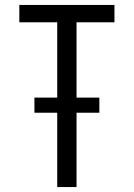

<svg xmlns="http://www.w3.org/2000/svg" viewBox="-20 -755 540 775"><path d="M211 0V-300H119V-361H211V-665H58V-735H442V-665H289V-361H381V-300H289V0Z"/></svg>

Font: Iosevka
Style: Regular
Weight: 400
Monospace: yes
Designer: Belleve Invis
Foundry: Belleve Invis
Version: Version 33.2.3; ttfautohint (v1.8.4)